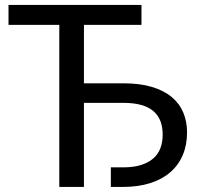

<svg xmlns="http://www.w3.org/2000/svg" viewBox="-20 -736 780 756"><path d="M465 -408Q530.5 -408 578 -393.8Q625.5 -379.5 656.2 -353.8Q687 -328 701.8 -292.5Q716.5 -257 716.5 -215Q716.5 -165.5 699.8 -125.8Q683 -86 650.8 -58Q618.5 -30 571.5 -15Q524.5 0 464.5 0H416.5V-77H464.5Q506 -77 535.8 -86.5Q565.5 -96 584.2 -112.8Q603 -129.5 611.8 -153.2Q620.5 -177 620.5 -205.5Q620.5 -235.5 611.8 -258.8Q603 -282 584.2 -298.2Q565.5 -314.5 536 -322.8Q506.5 -331 465 -331H310.5V0H213.5V-638H13.5V-716.5H537V-638H310.5V-408Z"/></svg>

Font: Lato-Regular
Style: Regular
Weight: 400
Designer: Lukasz Dziedzic with Adam Twardoch and Botio Nikoltchev
Foundry: tyPoland Lukasz Dziedzic
Version: Version 2.015; 2015-08-06; http://www.latofonts.com/